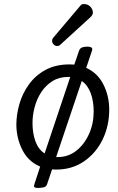

<svg xmlns="http://www.w3.org/2000/svg" viewBox="-20 -826 585 951"><path d="M263 -598Q253 -598 245.5 -606Q238 -614 238 -624Q238 -631 242 -637L379 -799Q383 -804 387 -805Q391 -806 395 -806Q415 -806 427.5 -793Q440 -780 440 -763Q440 -752 427 -740L277 -603Q272 -598 263 -598ZM168 105Q148 105 148 95Q148 93 152 81L179 -1Q121 -25 91.5 -82Q62 -139 61 -207Q61 -258 76 -310.5Q91 -363 123 -407.5Q155 -452 205 -479.5Q255 -507 325 -507Q337 -507 348 -506L372 -576Q377 -588 388 -591.5Q399 -595 414 -595Q424 -595 430.5 -592Q437 -589 437 -582Q437 -581 436 -576.5Q435 -572 433 -567L407 -490Q464 -464 492.5 -407Q521 -350 521 -283Q521 -203 488.5 -135.5Q456 -68 396.5 -27Q337 14 257 14Q247 14 238 13L213 87Q209 99 195.5 102Q182 105 168 105ZM141 -217Q141 -166 155.5 -126Q170 -86 201 -66L328 -445Q326 -445 318 -445Q273 -445 239.5 -424Q206 -403 184 -369Q162 -335 151.5 -295Q141 -255 141 -217ZM266 -48Q318 -48 358 -79.5Q398 -111 421 -162.5Q444 -214 444 -274Q444 -324 429.5 -364Q415 -404 385 -425L258 -48Q259 -48 266 -48Z"/></svg>

Font: Kite One
Style: Regular
Weight: 400
Designer: Eduardo Rodriguez Tunni
Foundry: Eduardo Rodriguez Tunni
Version: Version 1.002; ttfautohint (v1.8.4.7-5d5b);gftools[0.9.23]